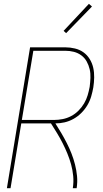

<svg xmlns="http://www.w3.org/2000/svg" viewBox="-20 -982 540 1002"><path d="M16 0 137 -735H321Q346 -735 371 -729Q396 -723 415.5 -709Q435 -695 448 -674Q461 -653 466.5 -628.5Q472 -604 471.5 -578Q471 -552 467 -526Q463 -503 456 -479Q449 -455 436 -433Q423 -411 404.5 -392.5Q386 -374 363.5 -361.5Q341 -349 317 -343.5Q293 -338 269 -338Q285 -313 300 -287.5Q315 -262 328.5 -235.5Q342 -209 353 -181Q364 -153 371.5 -123.5Q379 -94 382 -63Q385 -32 380 0H360Q365 -32 362 -63.5Q359 -95 351 -124Q343 -153 331.5 -181Q320 -209 306.5 -235.5Q293 -262 277.5 -287.5Q262 -313 246 -338H91L35 0ZM262 -356Q284 -356 307 -360.5Q330 -365 351 -376Q372 -387 389.5 -404.5Q407 -422 419 -442.5Q431 -463 437.5 -485Q444 -507 448 -529Q451 -552 452 -575.5Q453 -599 448 -620.5Q443 -642 432.5 -661Q422 -680 404.5 -693Q387 -706 365.5 -711.5Q344 -717 321 -717H154L94 -356ZM325 -809 312 -821 444 -962 460 -948Z"/></svg>

Font: Iosevka Curly Thin Oblique
Style: Regular
Weight: 100
Italic angle: -9°
Monospace: yes
Designer: Belleve Invis
Foundry: Belleve Invis
Version: Version 11.1.0; ttfautohint (v1.8.3)